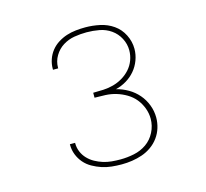

<svg xmlns="http://www.w3.org/2000/svg" viewBox="-82 -936 765 712"><g transform="rotate(-15 300.0 -580.0)"><path d="M302 -317Q283 -317 263.5 -319Q244 -321 226 -327Q208 -333 191 -342.5Q174 -352 161.5 -366.5Q149 -381 142 -399Q135 -417 135 -437V-439H155V-437Q155 -420 161.5 -404.5Q168 -389 179.5 -377Q191 -365 205.5 -357Q220 -349 236 -344Q252 -339 268.5 -337.5Q285 -336 302 -336Q328 -336 354.5 -341.5Q381 -347 402.5 -362Q424 -377 436.5 -401.5Q449 -426 449 -453Q449 -474 441.5 -494Q434 -514 421 -530Q408 -546 389.5 -557Q371 -568 351 -574Q331 -580 310 -581Q289 -582 268 -582V-601Q288 -601 307.5 -602Q327 -603 345.5 -608Q364 -613 381 -623Q398 -633 411 -647.5Q424 -662 431 -680.5Q438 -699 438 -719Q438 -743 426.5 -765Q415 -787 395 -801Q375 -815 350.5 -819.5Q326 -824 302 -824Q278 -824 254.5 -820Q231 -816 211 -803.5Q191 -791 178.5 -770Q166 -749 166 -725V-722H146V-726Q146 -744 152 -761.5Q158 -779 169.5 -793.5Q181 -808 197 -818Q213 -828 230 -833.5Q247 -839 265.5 -841Q284 -843 302 -843Q330 -843 358 -837Q386 -831 409 -815Q432 -799 445 -773Q458 -747 458 -719Q458 -697 450 -675.5Q442 -654 427.5 -637Q413 -620 393.5 -608.5Q374 -597 353 -592Q377 -586 398.5 -573.5Q420 -561 436 -542.5Q452 -524 461 -500.5Q470 -477 470 -452Q470 -432 464 -412.5Q458 -393 446 -376.5Q434 -360 417 -348Q400 -336 381 -329.5Q362 -323 342 -320Q322 -317 302 -317Z"/></g></svg>

Font: Iosevka Thin Extended
Style: Regular
Weight: 100
Width: 7
Monospace: yes
Designer: Belleve Invis
Foundry: Belleve Invis
Version: Version 32.5.0; ttfautohint (v1.8.4)